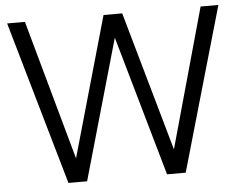

<svg xmlns="http://www.w3.org/2000/svg" viewBox="-52 -808 1089 871"><g transform="rotate(-5 492.0 -372.5)"><path d="M310 0 492 -638 674 0H759L973 -745H892L715 -110L535 -745H450L269 -108L92 -745H11L225 0Z"/></g></svg>

Font: Plus Jakarta Sans
Style: Regular
Weight: 400
Designer: Gumpita Rahayu
Foundry: Tokotype
Version: Version 2.071;gftools[0.9.30]